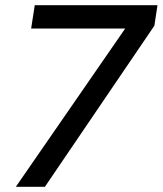

<svg xmlns="http://www.w3.org/2000/svg" viewBox="-20 -720 627 740"><path d="M41 0 477 -631 575 -621 153 0ZM100 -610 114 -700H587L575 -621L487 -610Z"/></svg>

Font: Figtree Light Medium
Style: Italic
Weight: 500
Italic angle: -9.5°
Version: Version 2.000